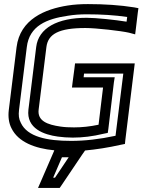

<svg xmlns="http://www.w3.org/2000/svg" viewBox="-20 -704 697 939"><path d="M599 -598C543 -607 449 -617 404 -617C261 -617 168 -567 157 -474L119 -168C108 -75 196 -45 263 -36C285 -33 310 -31 336 -31C383 -31 434 -37 487 -50L507 -54L510 -74L537 -301L541 -326H516H389L391 -344H583L545 -40C466 -23 394 -15 328 -15C209 -15 114 -35 82 -103C72 -122 70 -141 73 -166L111 -473C123 -578 209 -612 312 -627C342 -632 372 -634 404 -634C475 -634 541 -630 602 -621L599 -598ZM245 31V33L180 183L166 215H200H257H272L281 202L382 52L396 32C450 27 509 18 571 4L591 0L593 -20L636 -369L639 -394H614H372H347L344 -369L335 -301L332 -276H357H484L462 -94C419 -85 380 -81 342 -81C318 -81 296 -82 276 -85C213 -94 162 -112 169 -168L207 -474C215 -538 268 -567 398 -567C450 -567 572 -553 611 -544L641 -536L645 -568L654 -643L657 -664L636 -668C567 -679 491 -684 410 -684C376 -684 342 -682 311 -677C202 -660 78 -611 61 -473L23 -166C19 -134 23 -102 36 -77C69 -9 151 22 245 31ZM316 65 249 165H240L283 65H316Z"/></svg>

Font: Gamestation Display Outline
Style: Italic
Weight: 400
Designer: Jonas Hecksher
Foundry: Jonas Hecksher, Playtypeª, e-types AS
Version: Version 1.003